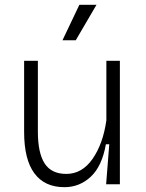

<svg xmlns="http://www.w3.org/2000/svg" viewBox="-20 -764 605 796"><path d="M247 12Q165 12 122.5 -45.5Q80 -103 80 -217V-512H137V-218Q137 -130 165 -86.5Q193 -43 255 -43Q320 -43 363.5 -105Q407 -167 421 -265V-512H477V0H420L433 -166H419Q403 -75 356.5 -31.5Q310 12 247 12ZM294 -597H239L309 -744H380Z"/></svg>

Font: Bricolage Grotesque 12pt ExtraLight
Style: Regular
Weight: 200
Designer: Mathieu Triay
Foundry: Atelier Triay
Version: Version 1.001; ttfautohint (v1.8.4.7-5d5b);gftools[0.9.33.de